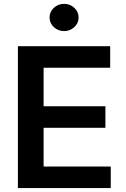

<svg xmlns="http://www.w3.org/2000/svg" viewBox="-20 -964 648 984"><path d="M71.7 0V-727.3H544.7V-616.8H203.5V-419.4H520.2V-308.9H203.5V-110.4H547.6V0ZM308.6 -804.7Q277.7 -804.7 255.9 -825.1Q234 -845.5 234 -874.3Q234 -903.4 255.9 -923.8Q277.7 -944.2 308.6 -944.2Q339.1 -944.2 361 -923.8Q382.8 -903.4 382.8 -874.3Q382.8 -845.5 361 -825.1Q339.1 -804.7 308.6 -804.7Z"/></svg>

Font: Inter Zeller Semi Bold
Style: Regular
Weight: 600
Designer: Rasmus Andersson; Joe Bland
Foundry: zeller
Version: Version 3.015;git-dec3a8cb1